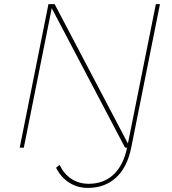

<svg xmlns="http://www.w3.org/2000/svg" viewBox="-20 -719 839 935"><path d="M759 -699 619 0Q600 95 545.5 145.5Q491 196 408 196Q357 196 317 170.5Q277 145 253 98L270 84Q292 129 328.5 152.5Q365 176 412 176Q485 176 533 131Q581 86 599 0H589L232 -679L96 0H76L216 -699H246L603 -20L739 -699Z"/></svg>

Font: Gontserrat Thin
Style: Italic
Weight: 250
Italic angle: -11.3°
Designer: Julieta Ulanovsky
Foundry: Julieta Ulanovsky
Version: Version 6.001